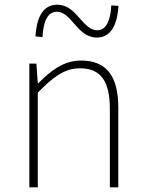

<svg xmlns="http://www.w3.org/2000/svg" viewBox="-20 -798 620 818"><path d="M105 0H141V-403C208 -472 256 -507 321 -507C411 -507 448 -450 448 -334V0H484V-339C484 -475 433 -540 325 -540C252 -540 197 -498 143 -443H141L135 -527H105ZM393 -638C462 -638 481 -711 485 -773L454 -775C452 -718 435 -669 395 -669C330 -669 308 -778 224 -778C154 -778 135 -707 131 -643L161 -640C164 -700 180 -748 222 -748C286 -748 308 -638 393 -638Z"/></svg>

Font: Noto Sans Japanese Thin
Style: Regular
Weight: 100
Designer: Ryoko NISHIZUKA (kana & ideographs); Paul D. Hunt (Latin, Greek & Cyrillic); Wenlong ZHANG (bopomofo); Sandoll Communica
Foundry: Adobe Systems Incorporated
Version: Version 1.000;PS 1;hotconv 1.0.78;makeotf.lib2.5.61930